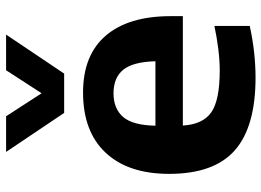

<svg xmlns="http://www.w3.org/2000/svg" viewBox="-134 -714 858 630"><g transform="rotate(-90 295.0 -399.0)"><path d="M355.5 10.5Q194 10.5 116.8 -57.5Q39.5 -125.5 39.5 -273Q39.5 -407.5 109 -481.5Q178.5 -555.5 306.5 -555.5Q429 -555.5 493 -481Q557 -406.5 557 -268V-228H198Q202 -162 241.8 -134.5Q281.5 -107 378.5 -107Q412 -107 449.8 -111.8Q487.5 -116.5 525 -124.5V-8.5Q478.5 1.5 436.8 6Q395 10.5 355.5 10.5ZM304 -455.5Q253.5 -455.5 226.2 -424Q199 -392.5 197.5 -318H409Q407 -392 381 -423.8Q355 -455.5 304 -455.5ZM239.5 -617.5 111.5 -808H228.5L304 -691.5L379.5 -808H496.5L368.5 -617.5Z"/></g></svg>

Font: Encode Sans Semi Expanded
Style: Bold
Weight: 700
Width: 6
Designer: Multiple Designers
Foundry: Impallari Type
Version: Version 3.000; ttfautohint (v1.8.3) -l 8 -r 50 -G 200 -x 14 